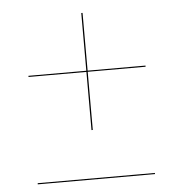

<svg xmlns="http://www.w3.org/2000/svg" viewBox="-46 -634 622 669"><g transform="rotate(-5 265.0 -299.0)"><path d="M262.5 -180.5H267V-384H469.5V-388H267V-590H262.5V-388H60V-384H262.5ZM59.5 -12.5V-8.5H469.5V-12.5Z"/></g></svg>

Font: Bodoni* 36pt
Style: Italic
Weight: 400
Italic angle: -13°
Version: Version 2.3